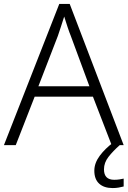

<svg xmlns="http://www.w3.org/2000/svg" viewBox="-20 -737 648 975"><path d="M547 0 452 -246H156L60 0H0L281 -717H334L608 0ZM339 -556Q333 -570 323 -600Q313 -630 306 -653Q298 -626 289 -600Q280 -574 274 -555L175 -299H434ZM508 123Q508 176 560 176Q575 176 587 174Q599 172 608 170V210Q596 213 582.5 215.5Q569 218 552 218Q508 218 483.5 195.5Q459 173 459 130Q459 91 486.5 54Q514 17 555 -13L588 0Q554 30 531 59.5Q508 89 508 123Z"/></svg>

Font: Noto Sans Cherokee Light
Style: Regular
Weight: 300
Designer: Monotype Design Team
Foundry: Monotype Imaging Inc.
Version: Version 2.001; ttfautohint (v1.8.4.7-5d5b)